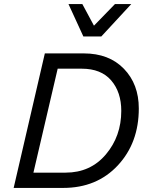

<svg xmlns="http://www.w3.org/2000/svg" viewBox="-20 -922 746 942"><path d="M389 -743 316 -902H384L441 -796L544 -902H624L477 -743ZM47 0 200 -660H391Q515 -660 588 -584.5Q661 -509 661 -390Q661 -221 558 -110.5Q455 0 290 0ZM144 -75H302Q424 -75 499.5 -164.5Q575 -254 575 -378Q575 -470 525.5 -527.5Q476 -585 381 -585H263Z"/></svg>

Font: Elaine Sans
Style: Italic
Weight: 400
Italic angle: -13°
Designer: Wei Huang
Foundry: Wei Huang
Version: Version 2.001;December 24, 2019;FontCreator 12.0.0.2547 64-b